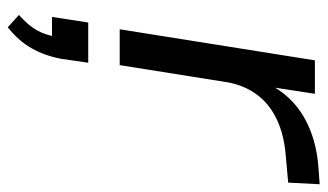

<svg xmlns="http://www.w3.org/2000/svg" viewBox="-190 -352 823 482"><g transform="rotate(90 221.0 -110.5)"><path d="M53 0 131 -490H215L197 -373H190Q219 -431 273.5 -462.5Q328 -494 401 -499L442 -502L438 -423L372 -417Q318 -413 278.5 -394Q239 -375 216 -343Q193 -311 186 -270L143 0ZM48 281 17 253Q44 229 56 207Q68 185 72 158L88 170H22L36 79H137L127 148Q119 189 100.5 221.5Q82 254 48 281Z"/></g></svg>

Font: Nunito Sans 10pt SemiExpanded
Style: Italic
Weight: 400
Width: 6
Italic angle: -9°
Designer: Vernon Adams
Foundry: Vernon Adams
Version: Version 3.101;gftools[0.9.27]